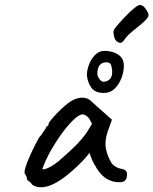

<svg xmlns="http://www.w3.org/2000/svg" viewBox="-20 -790 630 789"><path d="M112 -31Q108 -39 99.5 -44.5Q91 -50 91 -54Q91 -58 89 -64Q87 -70 83 -74Q78 -80 84.5 -102Q91 -124 106 -156.5Q121 -189 140 -224Q148 -232 156 -245Q164 -258 168 -262Q168 -266 171 -269.5Q174 -273 178 -273L180 -282Q181 -287 191 -299Q201 -311 215 -325.5Q229 -340 244.5 -353.5Q260 -367 270 -373Q291 -387 313.5 -388.5Q336 -390 352 -377Q355 -374 363 -366.5Q371 -359 382 -349.5Q393 -340 403 -331L440 -298L422 -248Q409 -208 415.5 -178Q422 -148 435 -126Q440 -115 453 -106.5Q466 -98 480 -96Q488 -95 495 -90Q502 -85 502 -74Q502 -59 496.5 -51.5Q491 -44 481 -42Q448 -38 419 -55Q390 -72 366 -118Q362 -124 355.5 -140.5Q349 -157 348 -162Q344 -157 334.5 -145.5Q325 -134 319 -128Q248 -56 197 -32.5Q146 -9 112 -31ZM154 -96Q156 -91 175.5 -99Q195 -107 220 -127Q254 -156 284.5 -185.5Q315 -215 336 -245L358 -281Q348 -304 337.5 -312Q327 -320 319 -320Q306 -320 283 -298.5Q260 -277 233 -240Q206 -203 180 -155Q169 -134 161.5 -115Q154 -96 154 -96ZM407 -408Q371 -408 355.5 -429.5Q340 -451 337 -481Q337 -501 345.5 -524Q354 -547 370.5 -564Q387 -581 409 -581Q443 -581 466 -565.5Q489 -550 489 -520Q489 -495 479 -469Q469 -443 451 -425.5Q433 -408 407 -408ZM404 -454Q421 -454 431.5 -465Q442 -476 441 -499Q440 -511 436.5 -522.5Q433 -534 417 -534Q380 -534 380 -486Q380 -477 388.5 -465.5Q397 -454 404 -454ZM460 -620Q452 -626 448.5 -641Q445 -656 447 -664Q448 -669 460.5 -684Q473 -699 490.5 -717.5Q508 -736 524.5 -750.5Q541 -765 549 -768Q561 -773 572 -761.5Q583 -750 590 -733Q592 -723 581.5 -711Q571 -699 554.5 -686Q538 -673 522 -659.5Q506 -646 497 -635Q487 -619 479.5 -615Q472 -611 460 -620Z"/></svg>

Font: Caveat Medium
Style: Regular
Weight: 500
Designer: Pablo Impallari
Foundry: Pablo Impallari
Version: Version 2.000